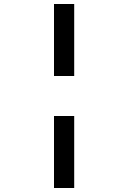

<svg xmlns="http://www.w3.org/2000/svg" viewBox="-20 -740 640 960"><path d="M250 -360V-720H351V-360ZM250 200V-160H351V200Z"/></svg>

Font: Chivo Mono
Style: Bold
Weight: 700
Monospace: yes
Designer: Hector Gatti
Foundry: Omnibus-Type
Version: Version 1.008; ttfautohint (v1.8.4.7-5d5b)